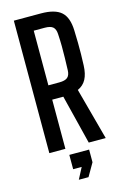

<svg xmlns="http://www.w3.org/2000/svg" viewBox="-146 -863 722 1120"><g transform="rotate(-15 215.0 -303.0)"><path d="M58 0V-800H221.5Q306 -800 343.8 -766.2Q381.5 -732.5 384 -654Q385.5 -611.5 386 -577.2Q386.5 -543 386 -511Q385.5 -479 384 -442.5Q382 -391.5 365.2 -360Q348.5 -328.5 314 -313L398.5 0H296L222 -297H155V0ZM155 -383.5H221Q256 -383.5 271 -396.5Q286 -409.5 287 -438.5Q288.5 -478.5 289.2 -513.5Q290 -548.5 289.8 -583.5Q289.5 -618.5 287 -658.5Q285.5 -687.5 270.8 -700.5Q256 -713.5 221.5 -713.5H155ZM184 194.5 219.5 126.5H168V40H287.5V116.5L242.5 194.5Z"/></g></svg>

Font: Big Shoulders Text Thin SemiBold
Style: Regular
Weight: 600
Version: Version 2.002